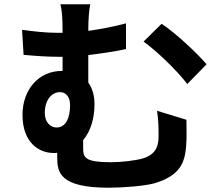

<svg xmlns="http://www.w3.org/2000/svg" viewBox="-20 -826 1040 896"><path d="M850 -267 713 -309C720 -262 720 -226 720 -187C720 -135 699 -103 648 -87C609 -76 547 -69 496 -69C379 -69 368 -90 368 -133V-172C405 -216 421 -277 421 -341C421 -380 411 -414 392 -441V-569C448 -576 508 -584 568 -597V-717C508 -701 449 -690 392 -682C392 -742 396 -777 401 -806H262C269 -777 272 -745 272 -681V-673H243C196 -673 139 -679 83 -687L90 -570C155 -564 209 -561 252 -561H272V-495H268C160 -495 85 -407 85 -290C85 -163 159 -112 231 -112C236 -112 242 -112 247 -113V-92C247 -23 257 50 487 50C554 50 657 42 702 29C817 -6 844 -63 849 -151C852 -192 850 -211 850 -267ZM734 -715 650 -632C705 -593 803 -501 854 -434L944 -526C899 -579 796 -675 734 -715ZM189 -299C189 -359 221 -396 260 -396C288 -396 307 -374 307 -335C307 -279 289 -231 244 -231C215 -231 189 -256 189 -299Z"/></svg>

Font: Spoqa Han Sans Neo Bold
Style: Bold
Weight: 700
Designer: [Spoqa Han Sans Neo] Dong-huui Kim  Younghwa Kang  Yujin Lee  [Noto Sans] Ryoko NISHIZUKA  (kana & ideographs); Paul D. 
Foundry: Spoqa (http://www.spoqa-han-sans.com)
Version: Version 1.100;hotconv 1.0.109;makeotfexe 2.5.65596